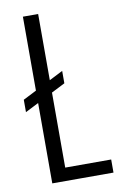

<svg xmlns="http://www.w3.org/2000/svg" viewBox="-81 -747 501 794"><g transform="rotate(-10 169.0 -350.0)"><path d="M123 -55H330V0H73V-700H137V-11ZM194 -451V-399L17 -309V-361Z"/></g></svg>

Font: Pathway Extreme Condensed ExtraLight
Style: Regular
Weight: 250
Width: 3
Version: Version 1.001;gftools[0.9.26]